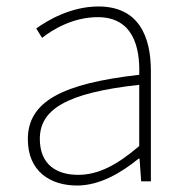

<svg xmlns="http://www.w3.org/2000/svg" viewBox="-20 -560 576 593"><path d="M218 13C288 13 354 -26 408 -70H411L416 0H446V-341C446 -448 408 -540 284 -540C198 -540 125 -496 92 -472L110 -443C144 -470 207 -507 282 -507C391 -507 413 -414 410 -329C173 -302 66 -247 66 -130C66 -30 136 13 218 13ZM221 -20C157 -20 103 -50 103 -131C103 -220 181 -273 410 -298V-109C341 -50 284 -20 221 -20Z"/></svg>

Font: Noto Sans CJK JP Thin
Style: Regular
Weight: 250
Designer: Ryoko NISHIZUKA (kana & ideographs); Paul D. Hunt (Latin, Greek & Cyrillic); Wenlong ZHANG (bopomofo); Sandoll Communica
Foundry: Adobe Systems Incorporated
Version: Version 1.004;PS 1.004;hotconv 1.0.82;makeotf.lib2.5.63406